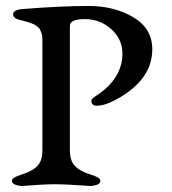

<svg xmlns="http://www.w3.org/2000/svg" viewBox="-20 -621 575 643"><path d="M214 -534V-117Q214 -89 225 -72.5Q236 -56 261 -45Q267 -42 283.5 -36.5Q300 -31 308 -26.5Q316 -22 316 -15Q316 -1 284 2Q282 2 261.5 0.5Q241 -1 212.5 -2.5Q184 -4 163 -4Q144 -4 118 -2.5Q92 -1 73.5 0.5Q55 2 53 2Q20 -1 20 -15Q20 -22 28 -26.5Q36 -31 52.5 -36.5Q69 -42 75 -45Q100 -56 111 -72.5Q122 -89 122 -117V-482Q122 -491 121.5 -498.5Q121 -506 118 -512.5Q115 -519 113.5 -523Q112 -527 106 -531Q100 -535 98 -537Q96 -539 86.5 -542.5Q77 -546 73.5 -547Q70 -548 57.5 -551.5Q45 -555 40 -556Q24 -561 24 -573Q24 -589 59 -591Q185 -601 277 -601Q362 -601 426 -563.5Q490 -526 490 -456Q490 -353 368 -287Q331 -267 304 -267Q286 -267 286 -284Q286 -288 290 -291.5Q294 -295 306 -303Q318 -311 329 -320Q390 -372 390 -441Q390 -490 352.5 -523.5Q315 -557 264 -557Q214 -557 214 -534Z"/></svg>

Font: EB Garamond 08
Style: Regular
Weight: 400
Version: Version 0.016 ; ttfautohint (v1.5)